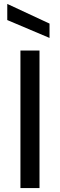

<svg xmlns="http://www.w3.org/2000/svg" viewBox="-20 -957 305 977"><path d="M84 0V-700H181V0ZM232 -764 17 -855V-937L232 -837Z"/></svg>

Font: Envelope Sans Variable
Style: Regular
Weight: 500
Designer: Andreas Rasmussen / Norman Anderson
Foundry: mail.de GmbH
Version: Version 1.150